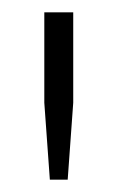

<svg xmlns="http://www.w3.org/2000/svg" viewBox="-20 -706 198 312"><path d="M61 -414 52 -539V-686H99V-539L90 -414Z"/></svg>

Font: Archivo Condensed Thin
Style: Regular
Weight: 250
Width: 3
Designer: Hector Gatti
Foundry: Omnibus-Type
Version: Version 2.001